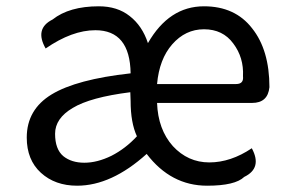

<svg xmlns="http://www.w3.org/2000/svg" viewBox="-20 -577 917 610"><path d="M225 13Q155 13 110 -28Q65 -69 65 -140Q65 -229 144 -277Q223 -325 395 -344Q393 -481 283 -481Q209 -481 125 -423Q89 -486 147 -515Q200 -557 294 -557Q353 -557 392 -526Q432 -495 450 -440Q517 -557 628 -557Q727 -557 781 -487Q836 -418 836 -300Q831 -250 781 -250H479Q482 -166 529 -113Q577 -61 645 -61Q713 -61 780 -106Q814 -43 756 -15Q727 13 638 13Q523 13 446 -88Q334 13 225 13ZM181 -81Q207 -60 248 -60Q289 -60 334 -82Q379 -105 415 -144Q395 -187 395 -256L394 -284Q267 -268 211 -234Q155 -201 155 -152Q155 -103 181 -81ZM479 -310H730Q755 -310 752 -335Q755 -394 721 -439Q688 -484 628 -484Q569 -484 527 -436Q486 -389 479 -310Z"/></svg>

Font: Swei Toothpaste CJK TC
Style: Regular
Weight: 400
Version: Version 1.0